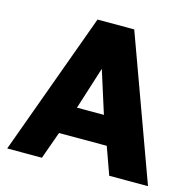

<svg xmlns="http://www.w3.org/2000/svg" viewBox="-103 -804 916 909"><g transform="rotate(15 355.0 -350.0)"><path d="M10 0 265 -700H445L700 0H510L462 -134H228L180 0ZM279 -272H411L345 -480Z"/></g></svg>

Font: Golos Text VF
Style: Regular
Weight: 400
Designer: A.Korolkova, Vitaly Kuzmin
Foundry: ParaType Ltd
Version: Version 2.003